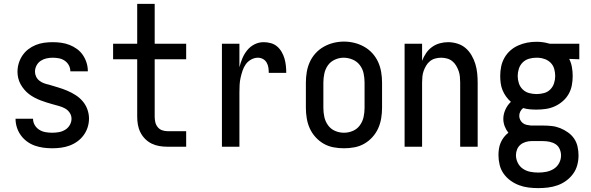

<svg xmlns="http://www.w3.org/2000/svg" viewBox="-20 -755 3040 988"><path d="M249 8Q226 8 203.5 5Q181 2 159.5 -5.5Q138 -13 119.5 -26.5Q101 -40 87.5 -58.5Q74 -77 67 -99Q60 -121 60 -143Q60 -143 60 -143Q60 -143 60 -144H150Q150 -126 159 -111Q168 -96 182.5 -87Q197 -78 214 -75Q231 -72 249 -72Q266 -72 283 -75Q300 -78 315 -87Q330 -96 339 -111.5Q348 -127 348 -144Q348 -161 338.5 -175Q329 -189 314.5 -197Q300 -205 283.5 -209.5Q267 -214 251 -218.5Q235 -223 219 -228Q203 -233 187.5 -239Q172 -245 157 -253Q142 -261 129 -271Q116 -281 105 -294Q94 -307 86 -321.5Q78 -336 74 -352.5Q70 -369 70 -385Q70 -408 76.5 -429.5Q83 -451 95.5 -469.5Q108 -488 125.5 -501.5Q143 -515 164 -523.5Q185 -532 207 -535Q229 -538 251 -538Q273 -538 295 -535Q317 -532 337.5 -524Q358 -516 376 -503Q394 -490 406.5 -471.5Q419 -453 425.5 -432Q432 -411 432 -389Q432 -389 432 -388.5Q432 -388 432 -388H342Q342 -405 334 -419.5Q326 -434 312.5 -443Q299 -452 283.5 -455Q268 -458 251 -458Q235 -458 219 -454.5Q203 -451 189.5 -442Q176 -433 168 -418Q160 -403 160 -386Q160 -373 166 -360.5Q172 -348 183 -339.5Q194 -331 206.5 -326.5Q219 -322 233 -319Q256 -312 279.5 -305Q303 -298 325.5 -288.5Q348 -279 368.5 -266Q389 -253 405 -234.5Q421 -216 429.5 -192.5Q438 -169 438 -145Q438 -122 431 -100Q424 -78 410.5 -59.5Q397 -41 378.5 -27.5Q360 -14 338.5 -6Q317 2 294 5Q271 8 249 8Z M841 0Q820 0 799.5 -3.5Q779 -7 760.5 -16Q742 -25 727 -40Q712 -55 702.5 -74Q693 -93 689.5 -113.5Q686 -134 686 -155V-450H562V-530H686V-735H776V-530H938V-450H776V-155Q776 -141 779 -127Q782 -113 791 -101.5Q800 -90 813.5 -85Q827 -80 841 -80H938V0Z M1122 0V-530H1212V-409Q1218 -433 1227.5 -455.5Q1237 -478 1252.5 -497Q1268 -516 1290 -527Q1312 -538 1337 -538Q1355 -538 1373.5 -533Q1392 -528 1406 -516Q1420 -504 1429.5 -487.5Q1439 -471 1444 -453.5Q1449 -436 1451 -417.5Q1453 -399 1453 -380H1363Q1363 -394 1361 -407.5Q1359 -421 1352 -433Q1345 -445 1333 -451.5Q1321 -458 1307 -458Q1289 -458 1272 -448.5Q1255 -439 1244.5 -424Q1234 -409 1228 -391Q1222 -373 1218 -355Q1214 -337 1213 -318.5Q1212 -300 1212 -281V0Z M1750 8Q1723 8 1696 3Q1669 -2 1645.5 -15.5Q1622 -29 1603.5 -49.5Q1585 -70 1574 -94.5Q1563 -119 1558.5 -146Q1554 -173 1554 -200V-330Q1554 -357 1558.5 -384Q1563 -411 1574 -435.5Q1585 -460 1603.5 -480.5Q1622 -501 1646 -514.5Q1670 -528 1696.5 -534.5Q1723 -541 1750 -541Q1777 -541 1803.5 -534.5Q1830 -528 1854 -514.5Q1878 -501 1896.5 -480.5Q1915 -460 1926 -435.5Q1937 -411 1941.5 -384Q1946 -357 1946 -330V-200Q1946 -173 1941.5 -146Q1937 -119 1926 -94.5Q1915 -70 1896.5 -49.5Q1878 -29 1854.5 -15.5Q1831 -2 1804 3Q1777 8 1750 8ZM1750 -72Q1774 -72 1796 -81.5Q1818 -91 1832 -110.5Q1846 -130 1851 -153Q1856 -176 1856 -200V-330Q1856 -354 1851 -377.5Q1846 -401 1831.5 -420Q1817 -439 1794.5 -448.5Q1772 -458 1748 -458Q1725 -458 1703 -448Q1681 -438 1667.5 -419Q1654 -400 1649 -376.5Q1644 -353 1644 -330V-200Q1644 -176 1649 -153Q1654 -130 1668 -110.5Q1682 -91 1704 -81.5Q1726 -72 1750 -72Z M2062 0V-530H2152V-442Q2160 -463 2172.5 -481.5Q2185 -500 2203 -513Q2221 -526 2242.5 -532Q2264 -538 2286 -538Q2310 -538 2334 -530.5Q2358 -523 2376 -507.5Q2394 -492 2406.5 -470.5Q2419 -449 2426 -426Q2433 -403 2435.5 -378.5Q2438 -354 2438 -330V0H2348V-330Q2348 -345 2346.5 -360.5Q2345 -376 2340 -390Q2335 -404 2327 -417.5Q2319 -431 2307 -440.5Q2295 -450 2280 -454Q2265 -458 2250 -458Q2235 -458 2220 -454Q2205 -450 2193 -440.5Q2181 -431 2173 -417.5Q2165 -404 2160 -390Q2155 -376 2153.5 -360.5Q2152 -345 2152 -330V0Z M2750 213Q2725 213 2700 210Q2675 207 2651 198Q2627 189 2606.5 174Q2586 159 2571.5 138.5Q2557 118 2551 93Q2545 68 2545 43Q2545 27 2547.5 10.5Q2550 -6 2556.5 -21Q2563 -36 2573 -49Q2583 -62 2596 -72Q2584 -87 2577 -105.5Q2570 -124 2570 -143Q2570 -167 2580.5 -190.5Q2591 -214 2609 -231Q2595 -243 2584 -258.5Q2573 -274 2566 -291Q2559 -308 2556.5 -327Q2554 -346 2554 -364Q2554 -389 2559 -413Q2564 -437 2576 -458Q2588 -479 2606 -495Q2624 -511 2646.5 -521Q2669 -531 2692.5 -535.5Q2716 -540 2741 -540Q2756 -540 2771.5 -538Q2787 -536 2801 -532L2809 -530H2961V-450L2909 -452Q2919 -432 2923 -409.5Q2927 -387 2927 -364Q2927 -340 2922.5 -316Q2918 -292 2906 -271Q2894 -250 2875.5 -234Q2857 -218 2835 -208Q2813 -198 2789 -194.5Q2765 -191 2741 -191Q2723 -191 2706 -192.5Q2689 -194 2672 -199Q2663 -192 2657.5 -181.5Q2652 -171 2652 -159Q2652 -148 2657 -138Q2662 -128 2670.5 -121.5Q2679 -115 2690 -112.5Q2701 -110 2712 -109Q2712 -109 2713 -109Q2714 -109 2715 -109Q2718 -109 2720.5 -109Q2723 -109 2726 -109H2774Q2797 -109 2819.5 -106.5Q2842 -104 2863 -95.5Q2884 -87 2903 -73.5Q2922 -60 2934.5 -41.5Q2947 -23 2952 -0.5Q2957 22 2957 45Q2957 70 2950.5 94.5Q2944 119 2929 139.5Q2914 160 2893.5 175Q2873 190 2849 198.5Q2825 207 2800 210Q2775 213 2750 213ZM2741 -271Q2760 -271 2779 -276Q2798 -281 2811.5 -294.5Q2825 -308 2831 -326.5Q2837 -345 2837 -364Q2837 -382 2832 -400Q2827 -418 2814.5 -431Q2802 -444 2785 -450.5Q2768 -457 2750 -458H2741Q2740 -458 2740 -458Q2740 -458 2739 -458Q2720 -458 2701.5 -452.5Q2683 -447 2669.5 -433.5Q2656 -420 2650 -401.5Q2644 -383 2644 -364Q2644 -345 2650 -326.5Q2656 -308 2670 -294.5Q2684 -281 2703 -276Q2722 -271 2741 -271ZM2750 133Q2771 133 2791.5 129Q2812 125 2829.5 114Q2847 103 2857 84.5Q2867 66 2867 45Q2867 28 2860 12Q2853 -4 2839 -13Q2825 -22 2808 -25.5Q2791 -29 2774 -29H2726Q2723 -29 2720.5 -29Q2718 -29 2715 -29Q2700 -29 2685 -24.5Q2670 -20 2658.5 -10.5Q2647 -1 2641 13.5Q2635 28 2635 43Q2635 64 2644.5 83Q2654 102 2671 113.5Q2688 125 2708.5 129Q2729 133 2750 133Z"/></svg>

Font: iosevka_custom_sans_ss08 Md
Style: Regular
Weight: 500
Designer: Belleve Invis
Foundry: Belleve Invis
Version: Version 10.3.0; ttfautohint (v1.8.3)